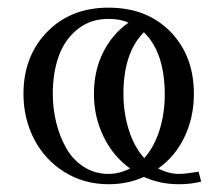

<svg xmlns="http://www.w3.org/2000/svg" viewBox="-20 -472 563 499"><path d="M41 -228Q41 -325.7 102.3 -388.9Q163.6 -452.1 262.2 -452.1Q361.8 -452.1 422.9 -389.6Q483.9 -327.1 483.9 -228Q483.9 -167 459.5 -116Q435.1 -64.9 391.1 -34.2Q418.5 -20 444.8 -20Q461.9 -20 496.1 -25.9L502.9 0Q476.1 6.8 444.8 6.8Q396 6.8 354 -12.2Q312 6.8 262.2 6.8Q198.2 6.8 147.2 -25.1Q96.2 -57.1 68.6 -110.6Q41 -164.1 41 -228ZM117.2 -228Q117.2 -189.5 126.2 -153.1Q135.3 -116.7 152.3 -86.7Q169.4 -56.6 198 -38.3Q226.6 -20 262.2 -20Q290.5 -20 317.9 -34.2Q273.9 -65.9 249 -117.2Q224.1 -168.5 224.1 -228Q224.1 -287.6 247.8 -335.4Q271.5 -383.3 314 -413.1Q292.5 -422.9 262.2 -422.9Q214.4 -422.9 180.9 -395.5Q147.5 -368.2 132.3 -325.2Q117.2 -282.2 117.2 -228ZM300.8 -228Q300.8 -179.7 314.5 -135.3Q328.1 -90.8 355 -61Q381.3 -90.8 394.8 -134.5Q408.2 -178.2 408.2 -226.1Q408.2 -335.4 354 -388.2Q300.8 -335 300.8 -228Z"/></svg>

Font: Dehuti Alt
Style: Book
Weight: 400
Version: Version 1.2